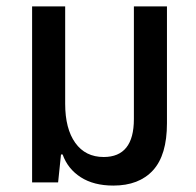

<svg xmlns="http://www.w3.org/2000/svg" viewBox="-20 -568 612 598"><path d="M333 10Q272 10 231.5 -16Q191 -42 175 -87H170L161 0H80V-548H183V-245Q183 -167 214.5 -123Q246 -79 303 -79Q397 -79 397 -197V-548H500V-184Q500 -85 456.5 -37.5Q413 10 333 10Z"/></svg>

Font: Noto Sans Thai SemCond Med
Style: Regular
Weight: 500
Width: 4
Designer: Monotype Design Team
Foundry: Monotype Imaging Inc.
Version: Version 2.002; ttfautohint (v1.8.4.7-5d5b)